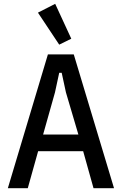

<svg xmlns="http://www.w3.org/2000/svg" viewBox="-20 -982 636 1002"><path d="M468 0 414 -193H179L125 0H21L230 -698H365L575 0ZM324 -500 302 -602H289L267 -500L205 -280H389ZM178 -916 268 -962 352 -780 289 -749Z"/></svg>

Font: IBM Plex Sans Cond Medm
Style: Regular
Weight: 500
Width: 3
Designer: Mike Abbink, Paul van der Laan, Pieter van Rosmalen
Foundry: Bold Monday
Version: Version 1.3